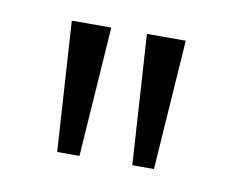

<svg xmlns="http://www.w3.org/2000/svg" viewBox="-39 -677 363 297"><g transform="rotate(10 143.0 -529.0)"><path d="M184 -427 171 -631H232L218 -427ZM66 -427 53 -631H115L101 -427Z"/></g></svg>

Font: Alumni Sans Thin
Style: Regular
Weight: 400
Version: Version 1.018